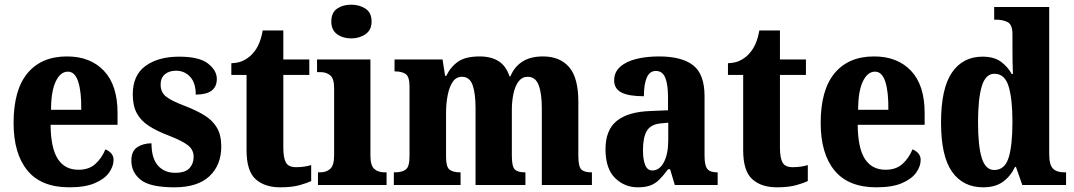

<svg xmlns="http://www.w3.org/2000/svg" viewBox="-20 -790 4587 820"><path d="M276 10Q156 10 97 -62Q38 -134 38 -265Q38 -406 97.5 -477.5Q157 -549 266 -549Q366 -549 424 -487.5Q482 -426 482 -308V-257H196Q197 -157 227 -111Q257 -65 315 -65Q360 -65 387.5 -90Q415 -115 430 -152Q444 -147 454.5 -135.5Q465 -124 465 -107Q465 -80 446 -53Q427 -26 385.5 -8Q344 10 276 10ZM327 -321Q328 -398 314 -441Q300 -484 270 -484Q238 -484 218 -442Q198 -400 198 -321Z M725 10Q621 10 581 -22Q541 -54 541 -104Q541 -145 566.5 -161.5Q592 -178 627 -178Q627 -114 654.5 -83Q682 -52 728 -52Q771 -52 789 -71.5Q807 -91 807 -120Q807 -151 782 -170Q757 -189 703 -210Q650 -230 615.5 -252.5Q581 -275 564 -307Q547 -339 547 -387Q547 -469 601.5 -508.5Q656 -548 745 -548Q831 -548 868.5 -518.5Q906 -489 906 -453Q906 -386 816 -386Q816 -436 792 -462Q768 -488 732 -488Q702 -488 684 -472.5Q666 -457 666 -429Q666 -397 688 -378.5Q710 -360 771 -337Q818 -319 853 -297.5Q888 -276 906.5 -244.5Q925 -213 925 -164Q925 -85 874.5 -37.5Q824 10 725 10Z M1177 10Q1110 10 1071.5 -25Q1033 -60 1033 -148V-470H968V-520Q1003 -521 1026.5 -535Q1050 -549 1062 -565Q1075 -579 1085.5 -602.5Q1096 -626 1102 -660H1190V-536H1301V-470H1190V-161Q1190 -116 1201 -96Q1212 -76 1244 -76Q1280 -76 1309 -85V-17Q1294 -9 1260.5 0.5Q1227 10 1177 10Z M1480 -626Q1444 -626 1419.5 -644Q1395 -662 1395 -698Q1395 -736 1419.5 -753Q1444 -770 1480 -770Q1515 -770 1541 -753Q1567 -736 1567 -698Q1567 -662 1541 -644Q1515 -626 1480 -626ZM1338 0V-54H1348Q1374 -54 1390.5 -69Q1407 -84 1407 -127V-414Q1407 -454 1390.5 -468Q1374 -482 1349 -482H1334V-536H1562V-126Q1562 -83 1578.5 -68.5Q1595 -54 1621 -54H1631V0Z M1662 0V-54H1667Q1697 -54 1713 -66Q1729 -78 1729 -123V-420Q1729 -462 1713 -473.5Q1697 -485 1668 -485H1665V-536H1870L1881 -466H1886Q1904 -504 1936 -526.5Q1968 -549 2029 -549Q2077 -549 2109 -529Q2141 -509 2156 -464H2160Q2176 -504 2210.5 -526.5Q2245 -549 2299 -549Q2371 -549 2410.5 -503.5Q2450 -458 2450 -356V-125Q2450 -79 2462.5 -66.5Q2475 -54 2505 -54H2508V0H2294V-327Q2294 -391 2280.5 -426.5Q2267 -462 2234 -462Q2210 -462 2195 -442.5Q2180 -423 2173 -390.5Q2166 -358 2166 -320V-125Q2166 -79 2178.5 -66.5Q2191 -54 2221 -54H2224V0H2011V-327Q2011 -391 1998.5 -426.5Q1986 -462 1953 -462Q1928 -462 1913.5 -440.5Q1899 -419 1892 -383.5Q1885 -348 1885 -308V-120Q1885 -77 1900 -65.5Q1915 -54 1944 -54H1947V0Z M2704 10Q2647 10 2606.5 -30Q2566 -70 2566 -153Q2566 -235 2614.5 -274Q2663 -313 2761 -316L2833 -319V-374Q2833 -430 2821 -458.5Q2809 -487 2781 -487Q2755 -487 2742.5 -459Q2730 -431 2730 -379Q2665 -379 2634 -395Q2603 -411 2603 -447Q2603 -482 2629 -505Q2655 -528 2698.5 -538.5Q2742 -549 2794 -549Q2892 -549 2940.5 -511Q2989 -473 2989 -379V-125Q2989 -84 3000.5 -69Q3012 -54 3042 -54H3045V0H2862L2842 -67H2833Q2813 -40 2796 -23Q2779 -6 2757.5 2Q2736 10 2704 10ZM2766 -62Q2797 -62 2815.5 -97.5Q2834 -133 2834 -191V-266L2802 -263Q2759 -259 2742.5 -231Q2726 -203 2726 -149Q2726 -108 2735.5 -85Q2745 -62 2766 -62Z M3298 10Q3231 10 3192.5 -25Q3154 -60 3154 -148V-470H3089V-520Q3124 -521 3147.5 -535Q3171 -549 3183 -565Q3196 -579 3206.5 -602.5Q3217 -626 3223 -660H3311V-536H3422V-470H3311V-161Q3311 -116 3322 -96Q3333 -76 3365 -76Q3401 -76 3430 -85V-17Q3415 -9 3381.5 0.5Q3348 10 3298 10Z M3723 10Q3603 10 3544 -62Q3485 -134 3485 -265Q3485 -406 3544.5 -477.5Q3604 -549 3713 -549Q3813 -549 3871 -487.5Q3929 -426 3929 -308V-257H3643Q3644 -157 3674 -111Q3704 -65 3762 -65Q3807 -65 3834.5 -90Q3862 -115 3877 -152Q3891 -147 3901.5 -135.5Q3912 -124 3912 -107Q3912 -80 3893 -53Q3874 -26 3832.5 -8Q3791 10 3723 10ZM3774 -321Q3775 -398 3761 -441Q3747 -484 3717 -484Q3685 -484 3665 -442Q3645 -400 3645 -321Z M4179 10Q4093 10 4046 -56.5Q3999 -123 3999 -267Q3999 -412 4045.5 -480Q4092 -548 4176 -548Q4225 -548 4254 -527Q4283 -506 4301 -474H4306Q4305 -497 4304.5 -527Q4304 -557 4304 -585V-644Q4304 -685 4283.5 -695.5Q4263 -706 4234 -706H4226V-760H4461V-132Q4461 -86 4477 -70Q4493 -54 4525 -54H4533V0H4346L4319 -77H4315Q4295 -36 4262.5 -13Q4230 10 4179 10ZM4226 -64Q4271 -64 4287.5 -116Q4304 -168 4304 -269Q4304 -368 4287.5 -421.5Q4271 -475 4227 -475Q4189 -475 4173 -421.5Q4157 -368 4157 -268Q4157 -166 4173 -115Q4189 -64 4226 -64Z"/></svg>

Font: Noto Serif Ethiopic Condensed ExtraBold
Style: Regular
Weight: 800
Width: 3
Designer: Monotype Design Team
Foundry: Monotype Imaging Inc.
Version: Version 2.102; ttfautohint (v1.8.4.7-5d5b)